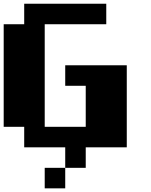

<svg xmlns="http://www.w3.org/2000/svg" viewBox="-20 -798 818 1040"><path d="M333.3 0H111.1V-111.1H0V-666.7H111.1V-777.8H555.6V-666.7H222.2V-111.1H444.4V-333.3H333.3V-444.4H666.7V0H444.4V111.1H333.3ZM333.3 222.2H222.2V111.1H333.3Z"/></svg>

Font: Pixeloid Sans
Style: Bold
Weight: 700
Monospace: yes
Designer: GGBot
Version: 0.3